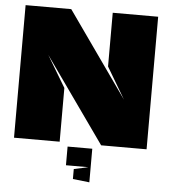

<svg xmlns="http://www.w3.org/2000/svg" viewBox="-56 -690 812 922"><g transform="rotate(5 350.0 -228.5)"><path d="M450 -380V-639H669V0H450L159 -411L250 -259V0H30V-639H250L540 -228ZM329 173V125L398 110H290V20H409V182Z"/></g></svg>

Font: Banana Brick
Style: Regular
Weight: 400
Designer: artmaker
Foundry: artmaker
Version: Version 4.000 2011 initial release